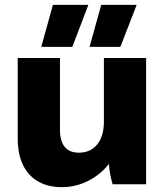

<svg xmlns="http://www.w3.org/2000/svg" viewBox="-20 -759 682 791"><path d="M150 -566H278L344 -739H198ZM349 -566H476L543 -739H397ZM233 12H235C314 12 383 -26 429 -84C429 -61 437 -21 444 0H582V-520H408V-256C408 -180 370 -130 306 -130H305C253 -130 227 -162 227 -226V-520H53V-186C53 -62 120 12 233 12Z"/></svg>

Font: Fixel Display ExtraBold
Style: Regular
Weight: 800
Designer: AlfaBravo + MacPaw
Foundry: Kyrylo Tkachov, Marchela Mozhyna, Serhii Makarenko, Maria Weinstein, Zakhar Kryvoshyya
Version: Version 1.211